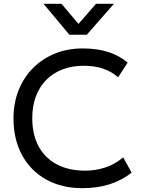

<svg xmlns="http://www.w3.org/2000/svg" viewBox="-20 -968 737 1003"><path d="M411 15Q302.5 15 221.2 -30.2Q140 -75.5 95.2 -157.8Q50.5 -240 50.5 -350Q50.5 -429.5 77 -496.2Q103.5 -563 152 -612Q200.5 -661 266.8 -688Q333 -715 411.5 -715Q489 -715 547 -695.8Q605 -676.5 647 -641L597 -564Q563 -594.5 518 -609.5Q473 -624.5 418.5 -624.5Q357 -624.5 307 -605.5Q257 -586.5 221.8 -550.8Q186.5 -515 167.5 -464.5Q148.5 -414 148.5 -351Q148.5 -264 182.2 -202.5Q216 -141 278 -108.8Q340 -76.5 424.5 -76.5Q479 -76.5 529.2 -92.8Q579.5 -109 623.5 -146L667.5 -66Q616 -25.5 552.2 -5.2Q488.5 15 411 15ZM342.5 -786.5 207.5 -948H301.5L390 -843L481.5 -948H575L433.5 -786.5Z"/></svg>

Font: Geologica Thin Roman Light
Style: Regular
Weight: 300
Version: Version 1.010;gftools[0.9.28]